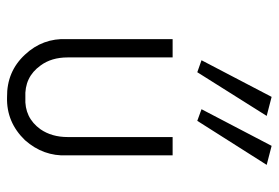

<svg xmlns="http://www.w3.org/2000/svg" viewBox="-143 -638 791 545"><g transform="rotate(90 252.5 -365.5)"><path d="M185 -530 309 -727 255 -741 151 -542ZM323 -530 448 -727 394 -741 290 -542ZM421 -160V-460H369V-162Q369 -117 347 -85Q314 -39 257 -42Q199 -39 166 -85Q143 -116 143 -162V-460H91V-160Q88 -91 135 -41Q183 11 256 10Q327 12 378 -41Q424 -93 421 -160Z"/></g></svg>

Font: NM-font
Style: Light
Weight: 500
Designer: ""
Foundry: ""
Version: ""